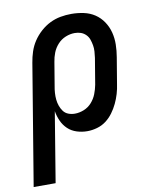

<svg xmlns="http://www.w3.org/2000/svg" viewBox="-116 -592 699 870"><g transform="rotate(-10 234.0 -156.5)"><path d="M-32 215 60 -341Q64 -366 72 -390.5Q80 -415 94.5 -437Q109 -459 129.5 -477.5Q150 -496 173.5 -507.5Q197 -519 222 -523.5Q247 -528 272 -528Q301 -528 329 -522Q357 -516 379.5 -501Q402 -486 417.5 -463Q433 -440 440 -413Q447 -386 446.5 -357Q446 -328 441 -299L421 -179Q418 -157 411.5 -135Q405 -113 395 -92Q385 -71 371 -52Q357 -33 338.5 -19Q320 -5 297 1.5Q274 8 252 8Q227 8 203.5 0.5Q180 -7 163 -23Q146 -39 136 -61Q126 -83 122 -107L69 215ZM210 -80Q231 -80 252 -88.5Q273 -97 288 -114Q303 -131 311 -151.5Q319 -172 323 -193L343 -313Q345 -328 346 -342.5Q347 -357 344.5 -371Q342 -385 337.5 -398Q333 -411 323 -421Q313 -431 300 -435.5Q287 -440 272 -440Q251 -440 230 -431.5Q209 -423 193.5 -406Q178 -389 170 -368.5Q162 -348 159 -327L141 -219Q138 -204 137 -188Q136 -172 137.5 -157Q139 -142 144 -128Q149 -114 157.5 -102.5Q166 -91 180 -85.5Q194 -80 210 -80Z"/></g></svg>

Font: Iosevka Term Curly SmBd Obl
Style: Regular
Weight: 600
Italic angle: -9°
Designer: Belleve Invis
Foundry: Belleve Invis
Version: Version 32.3.0